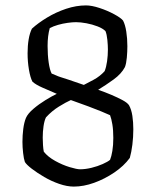

<svg xmlns="http://www.w3.org/2000/svg" viewBox="-20 -690 576 710"><path d="M253 0Q228 0 199 -10Q170 -20 143.5 -35.5Q117 -51 97.5 -66Q78 -81 72 -91Q68 -102 65.5 -124Q63 -146 63 -165Q63 -189 66 -213Q69 -237 76 -254Q83 -270 103.5 -287.5Q124 -305 148.5 -320Q173 -335 190 -343Q162 -355 137 -366Q112 -377 100 -388Q92 -403 87 -432.5Q82 -462 82 -493Q82 -521 86 -544.5Q90 -568 98 -584Q121 -605 154 -625Q187 -645 224.5 -657.5Q262 -670 298 -670Q319 -670 348 -660.5Q377 -651 402 -637.5Q427 -624 435 -614Q443 -599 447 -573Q451 -547 451 -519Q451 -499 449 -477Q447 -455 442 -442Q429 -417 400 -396Q371 -375 343 -358Q369 -349 392.5 -339Q416 -329 433.5 -319.5Q451 -310 457 -301Q466 -285 469.5 -261.5Q473 -238 473 -212Q473 -183 469.5 -155Q466 -127 460 -106Q438 -76 402.5 -52Q367 -28 328 -14Q289 0 253 0ZM276 -64Q296 -64 318.5 -69.5Q341 -75 360 -83.5Q379 -92 387 -99Q392 -111 395.5 -132Q399 -153 399 -180Q399 -209 395.5 -230Q392 -251 387 -264Q374 -270 354.5 -278Q335 -286 307 -296.5Q279 -307 242 -320Q224 -312 198 -296Q172 -280 150 -256Q144 -244 141 -223.5Q138 -203 138 -181Q138 -169 139 -153.5Q140 -138 142 -129Q157 -110 184 -95Q211 -80 237.5 -72Q264 -64 276 -64ZM290 -376Q304 -383 327 -395.5Q350 -408 367 -427Q373 -442 376 -463.5Q379 -485 379 -507Q379 -522 377 -542.5Q375 -563 370 -575Q360 -585 340.5 -592.5Q321 -600 299.5 -604Q278 -608 261 -608Q248 -608 230 -605.5Q212 -603 194.5 -598Q177 -593 164 -586Q160 -572 158 -555.5Q156 -539 156 -520Q156 -487 160 -459Q164 -431 171 -418Q182 -414 188 -411Q194 -408 203.5 -405Q213 -402 233 -395.5Q253 -389 290 -376Z"/></svg>

Font: Texturina Medium 12pt Light
Style: Regular
Weight: 300
Version: Version 1.002